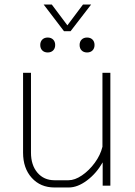

<svg xmlns="http://www.w3.org/2000/svg" viewBox="-20 -821 596 849"><path d="M82 -146V-499H117V-146Q117 -91 145.5 -57.5Q174 -24 221 -24H283Q311 -24 342.5 -45.5Q374 -67 399 -101Q424 -135 433 -172V-499H468V0H434V-103Q406 -54 364.5 -23Q323 8 284 8H221Q159 8 120.5 -34.5Q82 -77 82 -146ZM173 -801H209L278 -709L347 -801H383L292 -683H263ZM158 -622Q158 -637 167 -646Q176 -655 191 -655Q206 -655 215 -646Q224 -637 224 -622Q224 -607 215 -598Q206 -589 191 -589Q176 -589 167 -598Q158 -607 158 -622ZM332 -622Q332 -637 341 -646Q350 -655 365 -655Q380 -655 389 -646Q398 -637 398 -622Q398 -607 389 -598Q380 -589 365 -589Q350 -589 341 -598Q332 -607 332 -622Z"/></svg>

Font: Bai Jamjuree ExtraLight
Style: Regular
Weight: 275
Designer: Katatrad Aksorn Co.,Ltd.
Foundry: Cadson Demak Co.,Ltd.
Version: Version 1.000; ttfautohint (v1.6)